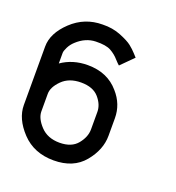

<svg xmlns="http://www.w3.org/2000/svg" viewBox="-94 -542 567 618"><g transform="rotate(20 190.0 -232.5)"><path d="M235 -195Q235 -220 215 -243Q195 -266 154 -266Q113 -266 89 -242Q65 -218 65 -195V-135Q65 -111 89 -85.5Q113 -60 154 -60Q195 -60 215 -84.5Q235 -109 235 -135ZM155 -465Q189 -466 217.5 -454.5Q246 -443 258.5 -433Q271 -423 280.5 -412.5Q290 -402 291 -401L249 -359Q244 -363 234 -374Q222 -388 205 -397.5Q188 -407 153 -406Q118 -405 89 -378Q78 -368 71.5 -355Q65 -342 65 -335V-299Q104 -326 155 -326Q223 -326 262 -280Q295 -243 295 -195V-135Q295 -87 259 -43.5Q223 0 155.5 0Q88 0 46.5 -44Q5 -88 5 -135V-335Q5 -381 49.5 -423Q94 -465 155 -465Z"/></g></svg>

Font: SOV_Station
Style: Bold
Weight: 700
Version: Version 1.00